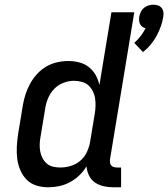

<svg xmlns="http://www.w3.org/2000/svg" viewBox="-20 -787 714 815"><path d="M587 -566 550 -605Q565 -618 577 -634Q589 -650 598 -667Q590 -669 584 -673.5Q578 -678 574.5 -685Q571 -692 570.5 -700Q570 -708 571 -716Q573 -726 577.5 -736Q582 -746 591 -753.5Q600 -761 610.5 -764Q621 -767 631 -767Q641 -767 650.5 -764Q660 -761 666 -753.5Q672 -746 673.5 -736Q675 -726 673 -716Q670 -695 662.5 -674.5Q655 -654 644.5 -634.5Q634 -615 619.5 -597.5Q605 -580 587 -566ZM185 8Q159 8 134.5 0.5Q110 -7 93 -24.5Q76 -42 66 -65.5Q56 -89 53 -114.5Q50 -140 51.5 -166.5Q53 -193 57 -219L77 -340Q81 -364 88.5 -387Q96 -410 108 -432Q120 -454 137.5 -473Q155 -492 176.5 -504.5Q198 -517 222 -522.5Q246 -528 270 -528Q294 -528 317 -522Q340 -516 357.5 -502Q375 -488 386 -468.5Q397 -449 402 -426L453 -735H550L447 -111Q446 -104 447 -97Q448 -90 452 -85Q456 -80 462.5 -78Q469 -76 476 -76H494V8H462Q440 8 420 3.5Q400 -1 383.5 -12Q367 -23 358 -41.5Q349 -60 347 -81Q335 -60 316.5 -42.5Q298 -25 276.5 -13.5Q255 -2 231.5 3Q208 8 185 8ZM236 -76Q258 -76 280 -82.5Q302 -89 320 -104Q338 -119 348 -140Q358 -161 362 -182L382 -303Q385 -320 385.5 -337Q386 -354 383.5 -370Q381 -386 373.5 -400.5Q366 -415 355 -425Q344 -435 327.5 -439.5Q311 -444 294 -444Q272 -444 249.5 -435.5Q227 -427 210.5 -410Q194 -393 184.5 -371Q175 -349 172 -327L152 -206Q149 -190 148.5 -174Q148 -158 151 -143Q154 -128 161 -115Q168 -102 179 -92.5Q190 -83 205 -79.5Q220 -76 236 -76Z"/></svg>

Font: Iosevka Custom Medium
Style: Italic
Weight: 500
Italic angle: -9°
Designer: Belleve Invis
Foundry: Belleve Invis
Version: Version 27.0.1